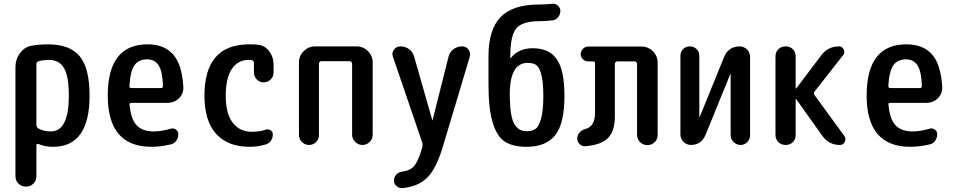

<svg xmlns="http://www.w3.org/2000/svg" viewBox="-20 -764 5040 1012"><path d="M171.9 -425.8V-105.5Q171.9 -94.7 180.7 -87.9Q208 -71.3 248 -71.3Q342.8 -71.3 342.8 -259.8Q342.8 -362.3 317.4 -405.3Q292 -448.2 238.3 -448.2Q208 -448.2 183.6 -441.4Q171.9 -437.5 171.9 -425.8ZM61.5 165V-412.1Q61.5 -451.2 84.5 -482.9Q107.4 -514.6 142.6 -522.5Q187.5 -530.3 232.4 -530.3Q347.7 -530.3 399.9 -467.8Q452.1 -405.3 452.1 -259.8Q452.1 9.8 259.8 9.8Q217.8 9.8 182.6 -4.9Q178.7 -6.8 175.3 -4.9Q171.9 -2.9 171.9 1V165Q171.9 188.5 155.8 204.1Q139.6 219.7 116.7 219.7Q93.8 219.7 77.6 204.1Q61.5 188.5 61.5 165Z M754.9 -451.2Q710.9 -451.2 689 -420.4Q667 -389.6 662.1 -310.5Q662.1 -299.8 672.9 -299.8H828.1Q838.9 -299.8 838.9 -310.5Q836.9 -386.7 816.4 -418.9Q795.9 -451.2 754.9 -451.2ZM778.3 9.8Q547.9 9.8 547.9 -260.3Q547.9 -530.3 757.8 -530.3Q845.7 -530.3 892.6 -477.1Q939.5 -423.8 946.3 -306.6Q948.2 -270.5 923.3 -246.1Q898.4 -221.7 861.3 -221.7H672.9Q661.1 -221.7 663.1 -211.9Q669.9 -134.8 700.7 -103Q731.4 -71.3 790 -71.3Q832 -71.3 880.9 -85.9Q894.5 -89.8 907.2 -81.1Q919.9 -72.3 919.9 -56.6Q919.9 -38.1 909.2 -22.5Q898.4 -6.8 879.9 -2.9Q827.1 9.8 778.3 9.8Z M1294.9 9.8Q1181.6 9.8 1119.6 -58.1Q1057.6 -126 1057.6 -259.8Q1057.6 -529.3 1292 -530.3Q1325.2 -530.3 1339.8 -528.3Q1376 -524.4 1398.9 -494.1Q1421.9 -463.9 1421.9 -424.8V-382.8Q1421.9 -360.4 1406.7 -345.2Q1391.6 -330.1 1369.6 -330.1Q1347.7 -330.1 1333 -345.7Q1318.4 -361.3 1318.4 -382.8V-433.6Q1318.4 -444.3 1305.7 -447.3Q1300.8 -448.2 1290 -448.2Q1234.4 -448.2 1202.1 -400.9Q1169.9 -353.5 1169.9 -259.8Q1169.9 -164.1 1207 -116.7Q1244.1 -69.3 1307.6 -69.3Q1346.7 -69.3 1379.9 -80.1Q1393.6 -85 1405.8 -77.6Q1418 -70.3 1418 -55.7Q1418 -37.1 1407.7 -22Q1397.5 -6.8 1378.9 -2Q1336.9 9.8 1294.9 9.8Z M1555.7 -52.7V-434.6Q1555.7 -469.7 1581.1 -494.6Q1606.4 -519.5 1640.6 -519.5H1859.4Q1894.5 -519.5 1919.4 -494.6Q1944.3 -469.7 1944.3 -434.6V-53.7Q1944.3 -31.2 1928.2 -15.6Q1912.1 0 1890.1 0Q1868.2 0 1852.1 -16.1Q1835.9 -32.2 1835.9 -53.7V-428.7Q1835.9 -433.6 1832 -437.5Q1828.1 -441.4 1824.2 -441.4H1672.9Q1668 -441.4 1664.6 -437.5Q1661.1 -433.6 1661.1 -428.7V-52.7Q1661.1 -30.3 1646 -15.1Q1630.9 0 1608.9 0Q1586.9 0 1571.3 -15.6Q1555.7 -31.2 1555.7 -52.7Z M2206.1 -10.7 2050.8 -465.8Q2043.9 -485.4 2056.6 -502.4Q2069.3 -519.5 2089.8 -519.5Q2116.2 -519.5 2136.2 -504.9Q2156.2 -490.2 2163.1 -464.8L2258.8 -129.9V-128.9L2259.8 -129.9L2343.8 -463.9Q2349.6 -489.3 2369.6 -504.4Q2389.6 -519.5 2415 -519.5Q2437.5 -519.5 2449.7 -502.4Q2461.9 -485.4 2456.1 -464.8L2315.4 4.9Q2280.3 124 2232.4 171.9Q2184.6 219.7 2100.6 227.5Q2083 228.5 2069.8 216.8Q2056.6 205.1 2056.6 186.5Q2056.6 168.9 2069.3 155.8Q2082 142.6 2099.6 140.6Q2142.6 135.7 2164.1 109.4Q2185.5 83 2206.1 11.7Q2209 0 2206.1 -10.7Z M2760.7 -432.6Q2663.1 -432.6 2667 -252Q2668.9 -148.4 2690.9 -110.4Q2712.9 -72.3 2755.9 -72.3Q2785.2 -72.3 2802.7 -84.5Q2820.3 -96.7 2832 -139.2Q2843.8 -181.6 2843.8 -258.8Q2843.8 -332 2833 -371.6Q2822.3 -411.1 2805.7 -421.9Q2789.1 -432.6 2760.7 -432.6ZM2755.9 9.8Q2683.6 9.8 2641.6 -17.1Q2599.6 -43.9 2577.1 -117.2Q2554.7 -190.4 2554.7 -320.3V-467.8Q2554.7 -608.4 2618.7 -674.3Q2682.6 -740.2 2821.3 -740.2Q2859.4 -740.2 2890.6 -744.1Q2907.2 -746.1 2920.4 -734.4Q2933.6 -722.7 2933.6 -706.1Q2933.6 -687.5 2921.4 -672.9Q2909.2 -658.2 2889.6 -656.2Q2845.7 -652.3 2821.3 -652.3Q2733.4 -652.3 2701.7 -614.7Q2669.9 -577.1 2669.9 -470.7V-458Q2669.9 -457 2670.9 -457L2672.9 -459Q2713.9 -509.8 2788.1 -509.8Q2874 -509.8 2914.6 -452.1Q2955.1 -394.5 2955.1 -258.8Q2955.1 -112.3 2906.2 -51.3Q2857.4 9.8 2755.9 9.8Z M3065.4 6.8Q3047.9 7.8 3035.2 -4.4Q3022.5 -16.6 3022.5 -35.2Q3022.5 -51.8 3034.7 -65.4Q3046.9 -79.1 3065.4 -84Q3116.2 -97.7 3116.2 -168V-430.7Q3116.2 -439.5 3107.4 -440.4H3081.1Q3064.5 -440.4 3052.7 -451.7Q3041 -462.9 3041 -478.5Q3041 -495.1 3052.7 -506.8Q3064.5 -518.6 3081.1 -518.6H3361.3Q3396.5 -518.6 3421.4 -493.7Q3446.3 -468.8 3446.3 -433.6V-52.7Q3446.3 -29.3 3430.2 -14.2Q3414.1 1 3392.1 1Q3370.1 1 3354 -14.6Q3337.9 -30.3 3337.9 -52.7V-427.7Q3337.9 -431.6 3334 -436Q3330.1 -440.4 3326.2 -440.4H3233.4Q3228.5 -440.4 3224.6 -436Q3220.7 -431.6 3220.7 -427.7V-148.4Q3220.7 -73.2 3184.6 -36.6Q3148.4 0 3065.4 6.8Z M3622.1 0Q3598.6 0 3582.5 -16.6Q3566.4 -33.2 3566.4 -55.7V-469.7Q3566.4 -491.2 3580.6 -505.4Q3594.7 -519.5 3615.7 -519.5Q3636.7 -519.5 3651.4 -505.4Q3666 -491.2 3666 -469.7V-147.5Q3666 -146.5 3667 -146.5Q3668 -146.5 3668 -147.5L3797.9 -466.8Q3807.6 -491.2 3829.1 -505.4Q3850.6 -519.5 3877 -519.5Q3901.4 -519.5 3917.5 -503.4Q3933.6 -487.3 3933.6 -462.9V-51.8Q3933.6 -30.3 3918.9 -15.1Q3904.3 0 3883.3 0Q3862.3 0 3846.7 -15.6Q3831.1 -31.2 3831.1 -51.8V-373Q3831.1 -374 3830.1 -374Q3829.1 -374 3829.1 -373L3698.2 -51.8Q3675.8 0 3622.1 0Z M4067.4 -52.7V-466.8Q4067.4 -489.3 4082.5 -504.4Q4097.7 -519.5 4120.6 -519.5Q4143.6 -519.5 4158.7 -504.9Q4173.8 -490.2 4173.8 -466.8V-297.9Q4173.8 -296.9 4174.8 -296.9L4176.8 -297.9L4309.6 -473.6Q4344.7 -519.5 4402.3 -519.5Q4418.9 -519.5 4426.8 -503.9Q4434.6 -488.3 4424.8 -474.6L4273.4 -281.2Q4266.6 -272.5 4273.4 -262.7L4430.7 -46.9Q4440.4 -32.2 4432.6 -16.1Q4424.8 0 4407.2 0Q4348.6 0 4314.5 -47.9L4176.8 -241.2Q4175.8 -242.2 4174.8 -242.2Q4173.8 -242.2 4173.8 -241.2V-52.7Q4173.8 -29.3 4158.7 -14.6Q4143.6 0 4120.6 0Q4097.7 0 4082.5 -15.6Q4067.4 -31.2 4067.4 -52.7Z M4754.9 -451.2Q4710.9 -451.2 4689 -420.4Q4667 -389.6 4662.1 -310.5Q4662.1 -299.8 4672.9 -299.8H4828.1Q4838.9 -299.8 4838.9 -310.5Q4836.9 -386.7 4816.4 -418.9Q4795.9 -451.2 4754.9 -451.2ZM4778.3 9.8Q4547.9 9.8 4547.9 -260.3Q4547.9 -530.3 4757.8 -530.3Q4845.7 -530.3 4892.6 -477.1Q4939.5 -423.8 4946.3 -306.6Q4948.2 -270.5 4923.3 -246.1Q4898.4 -221.7 4861.3 -221.7H4672.9Q4661.1 -221.7 4663.1 -211.9Q4669.9 -134.8 4700.7 -103Q4731.4 -71.3 4790 -71.3Q4832 -71.3 4880.9 -85.9Q4894.5 -89.8 4907.2 -81.1Q4919.9 -72.3 4919.9 -56.6Q4919.9 -38.1 4909.2 -22.5Q4898.4 -6.8 4879.9 -2.9Q4827.1 9.8 4778.3 9.8Z"/></svg>

Font: Rounded-X Mgen+ 1mn medium
Style: Regular
Weight: 500
Designer: [Source Han Sans]
Ryoko NISHIZUKA  (kana & ideographs); Paul D. Hunt (Latin, Greek & Cyrillic); Wenlong ZHANG  (bopomofo
Version: Version 1.059.20150602